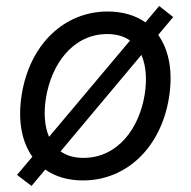

<svg xmlns="http://www.w3.org/2000/svg" viewBox="-20 -591 637 641"><path d="M558.2 -534.1 511.4 -571 465.6 -516.3C432.2 -539.8 389.6 -552.6 339.5 -552.6C194.6 -552.6 79.5 -443.2 52.6 -275.6C38.7 -189.6 52.2 -117.9 88.1 -67.8L36.9 -7.1L85.2 29.8L131 -24.9C164.4 -1.4 207 11.4 257.1 11.4C402 11.4 517 -98 544 -264.2C558.2 -351.2 544.4 -423.7 508.2 -474.4ZM133.5 -264.2C151.6 -376.4 223 -477.3 338.1 -477.3C369.7 -477.3 394.9 -469.5 414.1 -455.6L143.8 -134.2C128.2 -169.7 125.7 -215.6 133.5 -264.2ZM463.1 -275.6C445 -163 373.6 -63.9 258.5 -63.9C226.9 -63.9 201.7 -71.7 182.2 -85.6L452.1 -407.7C468 -371.4 470.9 -324.9 463.1 -275.6Z"/></svg>

Font: TID UI
Style: Italic
Weight: 400
Italic angle: -9.39999°
Designer: The TID Project Authors
Foundry: Bakken & Bæck
Version: Version 1.001;hotconv 1.0.109;makeotfexe 2.5.65596